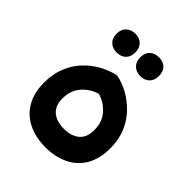

<svg xmlns="http://www.w3.org/2000/svg" viewBox="-190 -777 896 896"><g transform="rotate(45 257.5 -329.0)"><path d="M260 7Q196 7 146.5 -17Q97 -41 69.5 -88Q42 -135 42 -203Q42 -260 61 -306Q80 -352 111.5 -384.5Q143 -417 181.5 -438Q220 -459 260 -467Q300 -459 338 -438Q376 -417 408 -384Q440 -351 459 -306Q478 -261 478 -204Q478 -135 450.5 -88Q423 -41 374 -17Q325 7 260 7ZM260 -115Q309 -115 337 -139Q365 -163 365 -210Q365 -265 334 -299.5Q303 -334 260 -346Q218 -334 186.5 -299.5Q155 -265 155 -210Q155 -163 183 -139Q211 -115 260 -115ZM182 -541Q154 -541 137 -557.5Q120 -574 120 -603Q120 -631 137 -648Q154 -665 182 -665Q211 -665 227.5 -648Q244 -631 244 -603Q244 -574 227.5 -557.5Q211 -541 182 -541ZM338 -541Q310 -541 293 -558Q276 -575 276 -603Q276 -632 293 -648.5Q310 -665 338 -665Q367 -665 383.5 -648.5Q400 -632 400 -603Q400 -575 383.5 -558Q367 -541 338 -541Z"/></g></svg>

Font: Baloo Bhaijaan 2 SemiBold
Style: Regular
Weight: 600
Designer: Sanskriti Dholi, Noopur Datye and Ek Type
Foundry: Ek Type
Version: Version 1.700